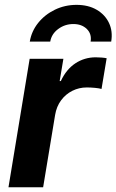

<svg xmlns="http://www.w3.org/2000/svg" viewBox="-20 -786 489 806"><path d="M15.6 0 104.5 -539.1H246.1L230.5 -445.8H235.4Q258.3 -495.1 296.6 -520.3Q335 -545.4 381.8 -545.4Q393.6 -545.4 406 -544.4Q418.5 -543.5 427.7 -541.5L406.2 -412.6Q396.5 -415.5 378.4 -417.2Q360.4 -418.9 344.2 -418.9Q312 -418.9 283.7 -404.8Q255.4 -390.6 236.3 -364.7Q217.3 -338.9 211.4 -303.7L161.1 0ZM301.3 -765.6Q350.6 -765.6 385.7 -745.1Q420.9 -724.6 437.5 -689.7Q454.1 -654.8 446.8 -611.3H360.4Q365.7 -643.6 344.5 -664.3Q323.2 -685.1 288.1 -685.1Q252.4 -685.1 224.4 -664.3Q196.3 -643.6 190.9 -611.3H105Q112.3 -654.8 140.1 -689.7Q168 -724.6 210.2 -745.1Q252.4 -765.6 301.3 -765.6Z"/></svg>

Font: Inter 18pt
Style: Bold Italic
Weight: 700
Italic angle: -9.3988°
Designer: Rasmus Andersson
Foundry: rsms
Version: Version 4.001;git-66647c0bb